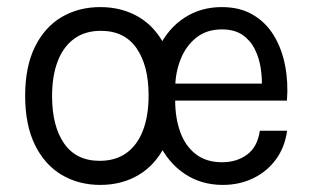

<svg xmlns="http://www.w3.org/2000/svg" viewBox="-20 -510 883 542"><path d="M263 12Q202 12 154 -16.5Q106 -45 78.5 -101.2Q51 -157.5 51 -239.5Q51 -321.5 78.5 -377.5Q106 -433.5 154 -461.8Q202 -490 263 -490Q324.5 -490 372 -461.8Q419.5 -433.5 447 -377.8Q474.5 -322 474.5 -239.5Q474.5 -157 447 -101Q419.5 -45 372 -16.5Q324.5 12 263 12ZM261.5 -56Q306 -56 336.8 -78Q367.5 -100 383.5 -141.5Q399.5 -183 399.5 -241Q399.5 -324.5 365.5 -373.8Q331.5 -423 264.5 -423Q220 -423 189.2 -400.5Q158.5 -378 142.8 -336.8Q127 -295.5 127 -238.5Q127 -154 161 -105Q195 -56 261.5 -56ZM609 12Q548 12 501 -19.5Q454 -51 427.2 -108Q400.5 -165 400.5 -241Q400.5 -317 427 -373Q453.5 -429 500 -459.5Q546.5 -490 606 -490Q657.5 -490 694.2 -468.2Q731 -446.5 753.5 -409Q776 -371.5 785 -324Q794 -276.5 790 -226H460.5V-274H741L719 -259Q720.5 -288 716 -317.5Q711.5 -347 699 -371.8Q686.5 -396.5 664 -411.8Q641.5 -427 606.5 -427Q563 -427 533.8 -403.5Q504.5 -380 489.5 -341.8Q474.5 -303.5 474.5 -259V-227Q474.5 -177 488.8 -137.5Q503 -98 532.5 -75Q562 -52 607 -52Q648.5 -52 677.8 -73.8Q707 -95.5 713.5 -141H790.5Q784 -94 758.8 -59.8Q733.5 -25.5 694.8 -6.8Q656 12 609 12Z"/></svg>

Font: Karla ExtraLight
Style: Regular
Weight: 400
Version: Version 2.001